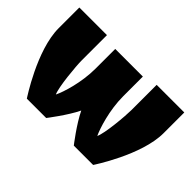

<svg xmlns="http://www.w3.org/2000/svg" viewBox="-96 -751 983 983"><g transform="rotate(45 395.0 -260.0)"><path d="M15 -520V-370C15 -210 155 0 155 0H295C295 0 364 -89 395 -154C427 -87 495 0 495 0H635C635 0 775 -210 775 -370V-520H575V-338C575 -296 563 -156 545 -120C528 -156 495 -256 495 -358V-500H295V-358C295 -256 263 -156 245 -120C228 -156 215 -296 215 -338V-520Z"/></g></svg>

Font: MikodacsPCS
Style: Regular
Weight: 900
Designer: gluk (gluksza@wp.pl)
Foundry: gluk (gluksza@wp.pl)
Version: Version 0.27